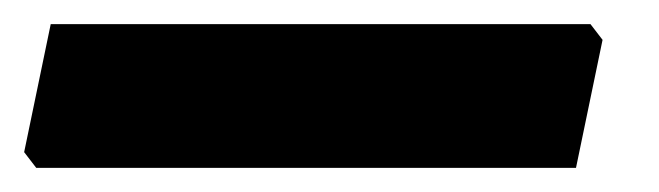

<svg xmlns="http://www.w3.org/2000/svg" viewBox="-88 71 546 159"><path d="M401 91 411 104 389 210H-58L-68 197L-46 91Z"/></svg>

Font: Alegreya Sans Black
Style: Italic
Weight: 900
Italic angle: -7°
Designer: Juan Pablo del Peral
Foundry: Huerta Tipografica
Version: Version 2.007